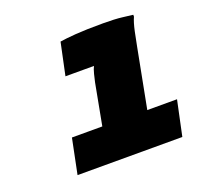

<svg xmlns="http://www.w3.org/2000/svg" viewBox="-82 -974 601 582"><g transform="rotate(-20 218.5 -683.0)"><path d="M193 -577 221 -726Q223 -736 227 -751.5Q231 -767 235 -774H143L165 -878Q183 -881 216 -883.5Q249 -886 305 -886Q343 -886 367 -883Q391 -880 400 -879V-873Q393 -858 387 -830Q381 -802 378 -785L338 -577ZM437 -593 413 -480H75L98 -593Z"/></g></svg>

Font: Kufam ExtraBold
Style: Italic
Weight: 800
Italic angle: -11°
Designer: Artur Schmal
Foundry: Original Type
Version: Version 1.301; ttfautohint (v1.8.3)